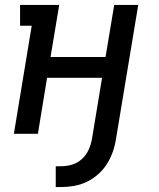

<svg xmlns="http://www.w3.org/2000/svg" viewBox="-20 -540 640 775"><path d="M205 215V131H227Q249 131 271 124.5Q293 118 310.5 102Q328 86 337.5 65Q347 44 351 22L392 -226H170L133 0H36L108 -436H61V-520H219L184 -310H406L441 -520H538L448 22Q444 48 435 73.5Q426 99 411.5 122Q397 145 376 163.5Q355 182 330 194Q305 206 278.5 210.5Q252 215 227 215Z"/></svg>

Font: Iosevka HT Medium Extended
Style: Italic
Weight: 500
Width: 7
Italic angle: -9°
Monospace: yes
Designer: Belleve Invis
Foundry: Belleve Invis
Version: Version 32.3.0; ttfautohint (v1.8.4)